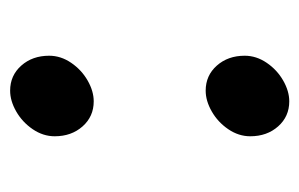

<svg xmlns="http://www.w3.org/2000/svg" viewBox="-126 -455 591 379"><g transform="rotate(-90 169.5 -265.5)"><path d="M249 -464Q249 -441 235 -420.5Q221 -400 200 -388Q179 -376 159 -376Q129 -376 109.5 -398Q90 -420 90 -453Q90 -476 104 -496.5Q118 -517 139 -529Q160 -541 180 -541Q210 -541 229.5 -519Q249 -497 249 -464ZM249 -78Q249 -55 235 -34.5Q221 -14 200 -2Q179 10 159 10Q129 10 109.5 -12Q90 -34 90 -67Q90 -90 104 -110.5Q118 -131 139 -143Q160 -155 180 -155Q210 -155 229.5 -133Q249 -111 249 -78Z"/></g></svg>

Font: Inknut Antiqua
Style: Regular
Weight: 400
Designer: Claus Eggers Sørensen
Foundry: Claus Eggers Sørensen
Version: Version 1.003; ttfautohint (v1.8.2) -l 8 -r 50 -G 200 -x 14 